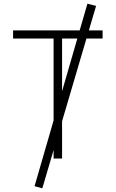

<svg xmlns="http://www.w3.org/2000/svg" viewBox="-20 -858 626 1039"><path d="M209 161.1 167 149.4 270 -206.1V-649.4H50.8V-693.4H411.1L453.1 -837.9L500 -826.2L460.9 -693.4H535.2V-649.4H447.8L315.9 -201.7V0H270V-45.9ZM315.9 -364.3 398.4 -649.4H315.9Z"/></svg>

Font: Cascadia Code ExtraLight
Style: Regular
Weight: 200
Monospace: yes
Designer: Aaron Bell
Foundry: Saja Typeworks
Version: Version 2407.024; ttfautohint (v1.8.4)